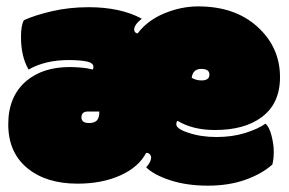

<svg xmlns="http://www.w3.org/2000/svg" viewBox="-20 -568 909 603"><path d="M439 -42.5Q454.6 -59.6 454.6 -73.2Q454.6 -78.6 450.7 -83.3Q446.8 -87.9 439 -87.9Q415.5 -43 357.9 -17.1Q300.3 8.8 223.6 8.8Q124.5 8.8 65.2 -40.5Q5.9 -89.8 5.9 -177.7Q5.9 -265.6 63 -314Q115.2 -357.4 198.2 -357.4Q226.6 -357.4 252.9 -353.5Q270.5 -350.1 272 -349.6Q273.4 -354.5 273.4 -357.9Q273.4 -370.6 252 -375Q230.5 -379.4 195.8 -379.4Q122.1 -379.4 69.8 -349.6Q45.9 -390.1 45.9 -452.1Q45.9 -487.3 54.7 -504.4Q89.8 -520.5 144 -533Q198.2 -545.4 258.3 -545.4Q358.4 -545.4 425.3 -509.3Q401.4 -490.2 401.4 -475.1Q401.4 -465.3 412.1 -462.9Q442.9 -503.9 495.8 -525.9Q548.8 -547.9 602.5 -547.9Q718.3 -547.9 788.8 -483.6Q859.4 -419.4 859.4 -325.7Q859.4 -242.2 801.3 -199.7Q747.6 -159.7 654.8 -159.7Q585.4 -159.7 537.6 -188.5Q533.7 -185.5 533.7 -177.7Q533.7 -163.1 572.3 -150.9Q610.8 -137.7 659.9 -137.7Q709 -137.7 749.3 -150.1Q789.6 -162.6 814 -179.7Q825.7 -169.4 832.8 -141.8Q839.8 -114.3 839.8 -91.6Q839.8 -68.8 835.4 -51.3Q802.7 -22 750.7 -3.4Q698.7 15.1 632.8 15.1Q566.9 15.1 515.1 -1.7Q463.4 -18.6 439 -42.5ZM613.3 -315.4Q637.7 -315.4 637.7 -334Q637.7 -351.6 611.8 -351.6Q585.9 -351.6 582 -323.7Q595.7 -315.4 613.3 -315.4ZM256.3 -217.8Q235.8 -217.8 235.8 -199.2Q235.8 -181.6 259.8 -181.6Q276.4 -181.6 284.2 -189.7Q292 -197.8 292 -217.8Z"/></svg>

Font: Modak
Style: Regular
Weight: 400
Version: Version 1.036;PS Version 1.000;hotconv 1.0.79;makeotf.lib2.5